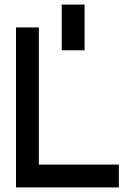

<svg xmlns="http://www.w3.org/2000/svg" viewBox="-20 -820 590 840"><path d="M50 0H500V-100H150V-700H50ZM250 -600H350V-800H250Z"/></svg>

Font: LS-VG5000
Style: Regular
Weight: 400
Designer: Justin Bihan, 2021
Foundry: Justin Bihan, 2021
Version: Version 1.000;Glyphs 3.1.2 (3151)